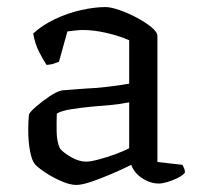

<svg xmlns="http://www.w3.org/2000/svg" viewBox="-20 -520 573 544"><path d="M196 4Q178 4 153 -7Q128 -18 106.5 -32.5Q85 -47 78 -56Q70 -66 65 -92.5Q60 -119 60 -152Q60 -164 60.5 -174.5Q61 -185 62 -195Q63 -201 80.5 -216.5Q98 -232 119.5 -246.5Q141 -261 156 -264Q165 -265 182 -266Q199 -267 222 -269Q249 -270 284 -274Q319 -278 346 -283V-406Q316 -419 280.5 -427Q245 -435 216 -435Q204 -435 192.5 -433.5Q181 -432 171 -431L147 -345Q143 -344 134.5 -340.5Q126 -337 112 -336Q103 -349 91 -372.5Q79 -396 74 -425Q100 -449 136 -466Q172 -483 210 -491.5Q248 -500 279 -500Q294 -500 318.5 -491.5Q343 -483 367.5 -470Q392 -457 409 -443Q426 -429 426 -418V-61L497 -53Q498 -50 501 -44.5Q504 -39 504 -31Q498 -23 484 -16Q470 -9 455 -4.5Q440 0 430 0Q406 0 383 -15Q360 -30 352 -53Q326 -40 295.5 -27Q265 -14 238.5 -5Q212 4 196 4ZM224 -62Q236 -62 259 -68Q282 -74 306.5 -83Q331 -92 346 -100V-230Q320 -225 294 -222.5Q268 -220 241 -218Q210 -215 181.5 -210.5Q153 -206 141 -198Q140 -175 140.5 -146.5Q141 -118 150 -99Q160 -87 182 -74.5Q204 -62 224 -62Z"/></svg>

Font: Texturina Light
Style: Regular
Weight: 300
Designer: Guillermo Torres Carreño
Foundry: Omnibus-Type
Version: Version 1.002; ttfautohint (v1.8.3)